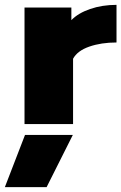

<svg xmlns="http://www.w3.org/2000/svg" viewBox="-67 -511 500 791"><path d="M34 -480H227V-428Q255 -457 304.5 -474Q354 -491 413 -491V-336Q350 -336 301 -319Q252 -302 234 -269V0H34ZM36 45H233L125 260H-47Z"/></svg>

Font: Prompt ExtraBold
Style: Regular
Weight: 800
Designer: Katatrad Team
Foundry: CadsonDemak
Version: Version 1.000